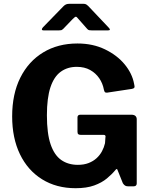

<svg xmlns="http://www.w3.org/2000/svg" viewBox="-20 -981 792 1011"><path d="M378 10Q277 10 201.5 -37Q126 -84 85 -169Q44 -254 44 -368Q44 -486 87 -572Q130 -658 207.5 -705Q285 -752 388 -752Q469 -752 533 -721Q597 -690 636.5 -642Q676 -594 686 -540Q690 -525 687.5 -520Q685 -515 675 -513L543 -493Q534 -493 531.5 -497Q529 -501 527 -509Q521 -542 502.5 -569Q484 -596 454.5 -612.5Q425 -629 384 -629Q335 -629 299.5 -603Q264 -577 245.5 -521Q227 -465 227 -374Q227 -278 246.5 -221Q266 -164 302.5 -138.5Q339 -113 390 -113Q422 -113 446.5 -122.5Q471 -132 488.5 -148Q506 -164 517 -184.5Q528 -205 533 -227L535 -256Q539 -271 525 -271H404Q396 -271 392 -274.5Q388 -278 388 -288V-363Q388 -377 404 -377H671Q686 -377 693 -370.5Q700 -364 700 -353V-15Q700 -8 696 -4Q692 0 685 0H653Q645 0 639 -3.5Q633 -7 627 -16L598 -88Q597 -91 594.5 -91Q592 -91 588 -86Q570 -64 543 -41.5Q516 -19 476 -4.5Q436 10 378 10ZM439 -829 393 -881Q384 -893 379.5 -893Q375 -893 363 -881L313 -829Q306 -823 302.5 -822Q299 -821 290 -821H209Q201 -821 200.5 -825.5Q200 -830 206 -837L314 -948Q321 -955 328 -958Q335 -961 347 -961H419Q429 -961 434.5 -957.5Q440 -954 444 -950L551 -837Q567 -821 549 -821H463Q455 -821 449.5 -822Q444 -823 439 -829Z"/></svg>

Font: Libre Franklin Thin
Style: Bold
Weight: 700
Version: Version 3.000